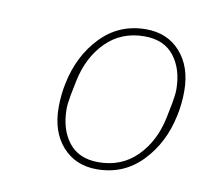

<svg xmlns="http://www.w3.org/2000/svg" viewBox="-50 -757 478 451"><g transform="rotate(10 189.0 -532.0)"><path d="M207 -360Q156 -360 125 -395Q94 -430 94 -488Q94 -518 100 -546Q114 -614 157.5 -659Q201 -704 265 -704Q316 -704 347 -669Q378 -634 378 -576Q378 -546 372 -518Q358 -450 314.5 -405Q271 -360 207 -360ZM208 -377Q263 -377 299.5 -413.5Q336 -450 348 -508L355 -543Q359 -565 359 -576Q359 -625 335 -656Q311 -687 264 -687Q209 -687 172.5 -650.5Q136 -614 124 -556L117 -521Q113 -499 113 -488Q113 -439 137 -408Q161 -377 208 -377Z"/></g></svg>

Font: IBM Plex Sans Thin
Style: Italic
Weight: 100
Italic angle: -11.31°
Designer: Mike Abbink, Paul van der Laan, Pieter van Rosmalen
Foundry: Bold Monday
Version: Version 3.0